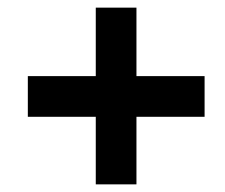

<svg xmlns="http://www.w3.org/2000/svg" viewBox="-20 -606 591 505"><path d="M231.9 -298.8H53.2V-405.8H231.9V-585.9H338.9V-405.8H518.1V-298.8H338.9V-121.1H231.9Z"/></svg>

Font: CAA NEO Sans
Style: Bold Italic
Weight: 700
Italic angle: -12°
Version: Version 1.10